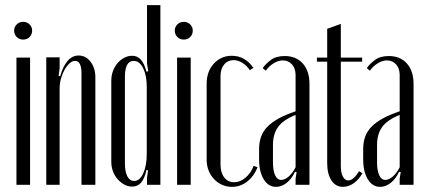

<svg xmlns="http://www.w3.org/2000/svg" viewBox="-20 -719 1652 747"><path d="M35 -600Q35 -614 45 -624Q55 -634 70 -634Q85 -634 95 -624Q105 -614 105 -600Q105 -585 95 -575Q85 -565 70 -565Q55 -565 45 -575Q35 -585 35 -600ZM97 -495V0H44V-495Z M214 -422Q237 -503 286 -503Q314 -503 332.5 -478.5Q351 -454 351 -419V0H297V-434Q297 -482 272 -482Q261 -482 250.5 -472.5Q240 -463 231.5 -448Q223 -433 217.5 -414Q212 -395 212 -375V0H160V-496H212V-453L208 -424Z M556 -56 550 -58Q542 -23 528.5 -8Q515 7 494 7Q478 7 463.5 -1Q449 -9 437.5 -22Q426 -35 419.5 -52.5Q413 -70 413 -89V-405Q413 -425 419.5 -442.5Q426 -460 437 -473Q448 -486 463 -494Q478 -502 494 -502Q514 -502 527.5 -487.5Q541 -473 550 -440L557 -442L552 -471V-699H604V0H552V-28ZM551 -382Q551 -425 537 -453.5Q523 -482 500 -482Q466 -482 466 -420V-83Q466 -51 475.5 -33Q485 -15 502 -15Q524 -15 537.5 -45Q551 -75 551 -121Z M660 -600Q660 -614 670 -624Q680 -634 695 -634Q710 -634 720 -624Q730 -614 730 -600Q730 -585 720 -575Q710 -565 695 -565Q680 -565 670 -575Q660 -585 660 -600ZM722 -495V0H669V-495Z M784 -393Q784 -441 812 -471.5Q840 -502 882 -502Q933 -502 966 -455L952 -446Q940 -464 923 -474.5Q906 -485 889 -485Q866 -485 852 -468Q838 -451 838 -423V-79Q838 -47 852.5 -28.5Q867 -10 891 -10Q914 -10 935 -27.5Q956 -45 967 -74L982 -68Q968 -33 941.5 -12.5Q915 8 883 8Q862 8 844 0Q826 -8 812.5 -22.5Q799 -37 791.5 -56Q784 -75 784 -97Z M988 -138Q988 -165 995.5 -186.5Q1003 -208 1020 -225.5Q1037 -243 1064 -258Q1091 -273 1130 -286V-427Q1130 -453 1116 -468.5Q1102 -484 1080 -484Q1063 -484 1045 -473Q1027 -462 1014 -444L1002 -454Q1013 -470 1033.5 -485.5Q1054 -501 1088 -501Q1132 -501 1158 -472Q1184 -443 1184 -393V0H1130V-24L1134 -49L1128 -51Q1114 -22 1094.5 -7Q1075 8 1054 8Q1024 8 1006 -21.5Q988 -51 988 -99ZM1074 -19Q1088 -19 1103 -32Q1118 -45 1130 -68V-272Q1081 -252 1061.5 -224.5Q1042 -197 1042 -155V-88Q1042 -55 1050.5 -37Q1059 -19 1074 -19Z M1314 8Q1286 8 1269.5 -17Q1253 -42 1253 -84V-479H1213V-495H1253V-607L1306 -626V-495H1389V-479H1306V-73Q1306 -47 1314 -32Q1322 -17 1335 -17Q1355 -17 1377 -53L1390 -45Q1376 -20 1356 -6Q1336 8 1314 8Z M1393 -138Q1393 -165 1400.5 -186.5Q1408 -208 1425 -225.5Q1442 -243 1469 -258Q1496 -273 1535 -286V-427Q1535 -453 1521 -468.5Q1507 -484 1485 -484Q1468 -484 1450 -473Q1432 -462 1419 -444L1407 -454Q1418 -470 1438.5 -485.5Q1459 -501 1493 -501Q1537 -501 1563 -472Q1589 -443 1589 -393V0H1535V-24L1539 -49L1533 -51Q1519 -22 1499.5 -7Q1480 8 1459 8Q1429 8 1411 -21.5Q1393 -51 1393 -99ZM1479 -19Q1493 -19 1508 -32Q1523 -45 1535 -68V-272Q1486 -252 1466.5 -224.5Q1447 -197 1447 -155V-88Q1447 -55 1455.5 -37Q1464 -19 1479 -19Z"/></svg>

Font: Moniqa Cond Heading
Style: Regular
Weight: 400
Width: 3
Designer: Rajesh Rajput
Foundry: Rajesh Rajput
Version: Version 1.000